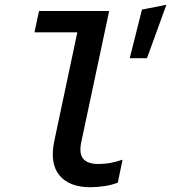

<svg xmlns="http://www.w3.org/2000/svg" viewBox="-20 -773 715 802"><path d="M357 9Q269 9 228 -41Q187 -91 207 -185L303 -638H124L143 -727H436L320 -182Q309 -132 327.5 -110Q346 -88 391 -88Q415 -88 439 -92Q463 -96 492 -106L472 -10Q446 0 415.5 4.5Q385 9 357 9ZM522 -530 573 -733 675 -753 594 -530Z"/></svg>

Font: Red Hat Mono Medium
Style: Italic
Weight: 500
Italic angle: -12°
Monospace: yes
Designer: Pentagram, MCKL
Foundry: Pentagram, MCKL
Version: Version 1.023; ttfautohint (v1.8.3)